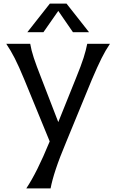

<svg xmlns="http://www.w3.org/2000/svg" viewBox="-20 -795 650 1074"><path d="M350 0Q313 88 292 151.5Q271 215 263 259H127Q157 214 189 150Q221 86 258 -4L116 -350Q85 -425 62.5 -469Q40 -513 15 -550H149Q155 -514 169 -471.5Q183 -429 211 -358L306 -112L405 -358Q434 -429 447.5 -471.5Q461 -514 468 -550H595Q570 -513 548 -469Q526 -425 494 -350ZM223 -615H133L259 -775H352L478 -615H388L306 -734Z"/></svg>

Font: Faculty Glyphic
Style: Regular
Weight: 400
Designer: Koto Studio, Dylan Young
Foundry: Koto Studio
Version: Version 1.004; ttfautohint (v1.8.4.7-5d5b)